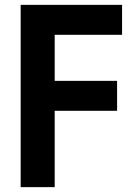

<svg xmlns="http://www.w3.org/2000/svg" viewBox="-20 -770 545 790"><path d="M205 0H65V-750H482.3V-626.8H205V-437.3H461.8V-314.1H205Z"/></svg>

Font: Spartan MB
Style: Bold
Weight: 700
Designer: Matt Bailey, Mirko Velimirovic
Foundry: Matt Bailey
Version: Version 1.005